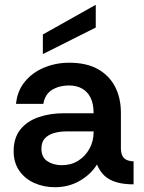

<svg xmlns="http://www.w3.org/2000/svg" viewBox="-20 -770 600 802"><path d="M209 12Q163 12 123.5 -5.5Q84 -23 60.5 -57Q37 -91 37 -138Q37 -194 65 -229Q93 -264 141 -280.5Q189 -297 247 -297H371Q371 -337 358 -362.5Q345 -388 322 -400.5Q299 -413 268 -413Q228 -413 198 -395Q168 -377 161 -336H47Q52 -390 83.5 -428.5Q115 -467 164 -487.5Q213 -508 269 -508Q341 -508 388.5 -481.5Q436 -455 460.5 -408Q485 -361 485 -299V-148Q486 -121 498.5 -109Q511 -97 538 -96V0Q496 0 466 -9Q436 -18 416.5 -36Q397 -54 385 -83Q361 -43 314.5 -15.5Q268 12 209 12ZM238 -80Q277 -80 306.5 -98.5Q336 -117 353.5 -148.5Q371 -180 371 -218V-221H255Q229 -221 205 -214Q181 -207 167 -191.5Q153 -176 153 -149Q153 -113 178 -96.5Q203 -80 238 -80ZM159 -544V-626L380 -750V-655Z"/></svg>

Font: Rethink Sans SemiBold
Style: Regular
Weight: 600
Designer: The Rethink Sans project authors (Hans Thiessen). DM Sans designed by Colophon Foundry.
Foundry: Rethink Communications LLC
Version: Version 1.001